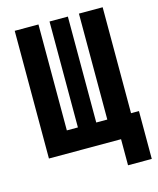

<svg xmlns="http://www.w3.org/2000/svg" viewBox="-123 -779 831 1007"><g transform="rotate(-15 293.0 -275.5)"><path d="M54.2 0V-693.4H183.1V-118.2H243.2V-693.4H342.8V-118.2H402.8V-693.4H531.7V-118.2H574.7V141.6H445.8V0Z"/></g></svg>

Font: Cascadia Mono PL
Style: Bold
Weight: 700
Monospace: yes
Designer: Aaron Bell
Foundry: Saja Typeworks
Version: Version 2404.023; ttfautohint (v1.8.4)